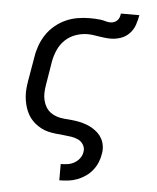

<svg xmlns="http://www.w3.org/2000/svg" viewBox="-54 -617 709 869"><g transform="rotate(5 300.0 -183.0)"><path d="M248 205V131H249Q265 131 280.5 128.5Q296 126 310 118Q324 110 334 96.5Q344 83 346 67Q349 50 340 35Q331 20 315.5 13Q300 6 282.5 3.5Q265 1 247.5 -0.5Q230 -2 212.5 -4Q195 -6 178.5 -10Q162 -14 147 -22Q132 -30 119 -40.5Q106 -51 96 -64.5Q86 -78 79.5 -93Q73 -108 69 -125Q65 -142 63.5 -159Q62 -176 63.5 -194Q65 -212 68 -230L87 -340Q91 -367 100.5 -393.5Q110 -420 126 -444Q142 -468 165 -487Q188 -506 214 -517.5Q240 -529 267.5 -533.5Q295 -538 322 -538Q334 -538 346 -537.5Q358 -537 370 -535.5Q382 -534 393.5 -530.5Q405 -527 417 -527Q425 -527 433.5 -530.5Q442 -534 448 -540.5Q454 -547 456.5 -555Q459 -563 460 -571H544Q540 -549 532.5 -526.5Q525 -504 508 -486.5Q491 -469 468.5 -461.5Q446 -454 423 -454Q410 -454 397 -455.5Q384 -457 371 -459Q358 -461 345 -463Q332 -465 318 -465Q291 -465 264 -455.5Q237 -446 216.5 -426.5Q196 -407 184.5 -381Q173 -355 168 -328L150 -218Q147 -200 146.5 -183Q146 -166 150 -149.5Q154 -133 162.5 -119Q171 -105 184 -95.5Q197 -86 213 -81Q229 -76 246 -74.5Q263 -73 280.5 -71.5Q298 -70 314.5 -66.5Q331 -63 346.5 -57.5Q362 -52 376 -43.5Q390 -35 401.5 -24Q413 -13 420.5 1.5Q428 16 430.5 33Q433 50 430 67Q427 88 419 107.5Q411 127 398 143.5Q385 160 367 172.5Q349 185 329.5 192.5Q310 200 289.5 202.5Q269 205 249 205Z"/></g></svg>

Font: Iosevka Slab Extended
Style: Italic
Weight: 400
Width: 7
Italic angle: -9°
Monospace: yes
Designer: Belleve Invis
Foundry: Belleve Invis
Version: Version 11.1.0; ttfautohint (v1.8.3)